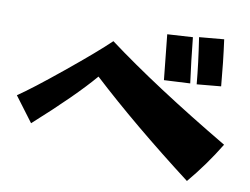

<svg xmlns="http://www.w3.org/2000/svg" viewBox="-72 -804 1113 856"><g transform="rotate(10 484.0 -376.5)"><path d="M623 -680 738 -687Q749 -578 762 -482L644 -476ZM765 -692 877 -702Q891 -600 900 -493L791 -483Q783 -574 765 -692ZM354 -441Q269 -341 94 -184L10 -296Q70 -336 201.5 -443.5Q333 -551 392 -608Q616 -441 958 -239Q898 -140 823 -51Q552 -258 354 -441Z"/></g></svg>

Font: Otomanopee One
Style: Regular
Weight: 400
Designer: Das Ende der Wildnis
Foundry: Gutenberg Labo
Version: Version 3.005